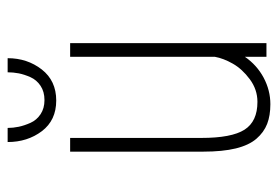

<svg xmlns="http://www.w3.org/2000/svg" viewBox="-130 -570 710 490"><g transform="rotate(-90 225.0 -325.0)"><path d="M321.5 -660.5Q321.5 -610.5 292.8 -573.5Q264 -536.5 213.5 -536.5Q163 -536.5 135.2 -573.2Q107.5 -610 107.5 -660.5H143.5Q143.5 -646.5 146.5 -632.2Q149.5 -618 156.5 -602.2Q163.5 -586.5 178.5 -576.5Q193.5 -566.5 214.5 -566.5Q236 -566.5 251 -576.5Q266 -586.5 273 -602.2Q280 -618 282.8 -632.2Q285.5 -646.5 285.5 -660.5ZM204 10Q175 10 153.8 1.8Q132.5 -6.5 116 -25.5Q99.5 -44.5 91.2 -78.2Q83 -112 83 -161V-501H118V-166Q118 -89 139 -56Q160 -23 210 -23Q241.5 -23 267.8 -42.5Q294 -62 307.5 -85.8Q321 -109.5 325 -131.5V-501H360V0H325V-55Q304 -24.5 271.8 -7.2Q239.5 10 204 10Z"/></g></svg>

Font: League Mono Condensed Thin
Style: Regular
Weight: 100
Width: 1
Designer: Tyler Finck
Foundry: The League of Moveable Type / Tyler Finck
Version: Version 2.210